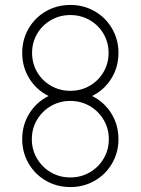

<svg xmlns="http://www.w3.org/2000/svg" viewBox="-20 -742 570 778"><path d="M70 -178Q70 -236 99 -282.5Q128 -329 177 -353Q128 -377 99 -423.5Q70 -470 70 -528Q70 -582 96 -626.5Q122 -671 166.5 -696.5Q211 -722 265 -722Q319 -722 363.5 -696.5Q408 -671 434 -626.5Q460 -582 460 -528Q460 -470 431 -423.5Q402 -377 353 -353Q402 -329 431 -282.5Q460 -236 460 -178Q460 -124 434 -79.5Q408 -35 363.5 -9.5Q319 16 265 16Q211 16 166.5 -9.5Q122 -35 96 -79.5Q70 -124 70 -178ZM421 -178Q421 -221 400 -256.5Q379 -292 343.5 -312.5Q308 -333 265 -333Q222 -333 186.5 -312.5Q151 -292 130 -256.5Q109 -221 109 -178Q109 -135 130 -99.5Q151 -64 186.5 -43.5Q222 -23 265 -23Q308 -23 343.5 -43.5Q379 -64 400 -99.5Q421 -135 421 -178ZM420 -528Q420 -570 399.5 -605Q379 -640 343.5 -660.5Q308 -681 265 -681Q222 -681 186.5 -660.5Q151 -640 130.5 -605Q110 -570 110 -528Q110 -485 130.5 -450Q151 -415 186.5 -394.5Q222 -374 265 -374Q308 -374 343.5 -394.5Q379 -415 399.5 -450Q420 -485 420 -528Z"/></svg>

Font: Lineal Thin
Style: Regular
Weight: 200
Designer: Created by Frank Adebiaye with contributions from Anton Moglia & Ariel Martín Pérez
Created by Frank ADEBIAYE with FontF
Foundry: Velvetyne Type Foundry
Version: Version 2.000;Glyphs 3.2 (3227)